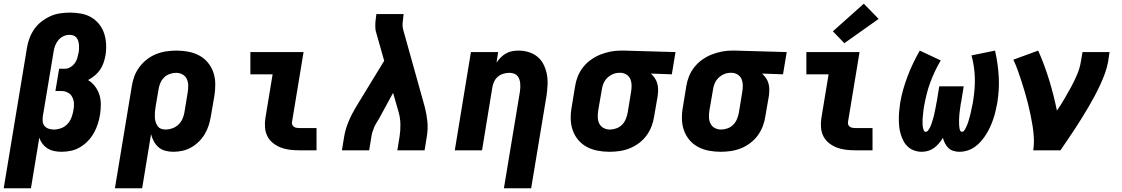

<svg xmlns="http://www.w3.org/2000/svg" viewBox="-33 -811 6053 1036"><path d="M-13 205 112 -550Q116 -577 125.5 -603Q135 -629 151 -652.5Q167 -676 190 -694Q213 -712 238.5 -723.5Q264 -735 291.5 -739Q319 -743 345 -743Q375 -743 405 -737.5Q435 -732 459.5 -717.5Q484 -703 502 -680.5Q520 -658 529 -630.5Q538 -603 539.5 -572.5Q541 -542 536 -511Q532 -491 525.5 -471.5Q519 -452 507 -434.5Q495 -417 478 -403Q461 -389 442 -379Q464 -366 479.5 -345.5Q495 -325 503 -300.5Q511 -276 511 -248.5Q511 -221 507 -194Q503 -168 495 -143Q487 -118 474 -94.5Q461 -71 442 -51Q423 -31 399.5 -17Q376 -3 350.5 2.5Q325 8 299 8Q279 8 259.5 4Q240 0 224 -10Q208 -20 196.5 -35Q185 -50 179 -68L134 205ZM257 -112Q276 -112 296 -119Q316 -126 330.5 -141.5Q345 -157 352.5 -176.5Q360 -196 363 -216Q367 -234 366 -253Q365 -272 356.5 -288Q348 -304 332 -312Q316 -320 297 -320H266L286 -440H317Q332 -440 346 -448Q360 -456 369.5 -468.5Q379 -481 383.5 -496Q388 -511 391 -526Q393 -536 393.5 -547.5Q394 -559 393 -569.5Q392 -580 389 -590Q386 -600 379.5 -608Q373 -616 363 -619.5Q353 -623 342 -623Q325 -623 309 -615.5Q293 -608 281.5 -594Q270 -580 264 -563.5Q258 -547 256 -531L198 -183Q196 -169 197.5 -155Q199 -141 207.5 -131Q216 -121 229.5 -116.5Q243 -112 257 -112Z M587 205 678 -345Q682 -373 692 -399.5Q702 -426 719.5 -449.5Q737 -473 760.5 -491Q784 -509 810.5 -519.5Q837 -530 865 -534Q893 -538 920 -538Q952 -538 983.5 -532Q1015 -526 1042 -511.5Q1069 -497 1088.5 -473.5Q1108 -450 1118 -421Q1128 -392 1128.5 -359.5Q1129 -327 1124 -295L1105 -185Q1101 -160 1093.5 -136Q1086 -112 1073 -89.5Q1060 -67 1041 -48Q1022 -29 999.5 -16Q977 -3 952 2.5Q927 8 902 8Q880 8 859 2.5Q838 -3 822.5 -16.5Q807 -30 797 -48.5Q787 -67 782 -87L734 205ZM861 -112Q879 -112 897 -118.5Q915 -125 929 -138Q943 -151 951 -168.5Q959 -186 962 -204L980 -314Q983 -333 982.5 -351.5Q982 -370 974.5 -385.5Q967 -401 951.5 -409.5Q936 -418 917 -418Q917 -418 917 -418Q917 -418 917 -418Q900 -418 882 -411.5Q864 -405 851 -391.5Q838 -378 831 -360.5Q824 -343 822 -326L806 -232Q804 -219 803 -205.5Q802 -192 802.5 -179Q803 -166 806.5 -154Q810 -142 817 -131.5Q824 -121 835.5 -116.5Q847 -112 861 -112Z M1582 0Q1556 0 1530.5 -3Q1505 -6 1482 -15Q1459 -24 1440 -39Q1421 -54 1410 -75.5Q1399 -97 1397 -123Q1395 -149 1399 -174L1438 -410H1318V-530H1605L1543 -155Q1541 -147 1543.5 -139.5Q1546 -132 1552 -127.5Q1558 -123 1566 -121.5Q1574 -120 1582 -120H1675V0Z M1812 0 1824 -74Q1831 -115 1848 -155.5Q1865 -196 1888 -234L2040 -483L2002 -617Q2000 -626 1997 -634.5Q1994 -643 1993 -652Q1992 -661 1992 -670.5Q1992 -680 1992.5 -689.5Q1993 -699 1994.5 -708.5Q1996 -718 1997 -728L1998 -735H2145L2144 -728Q2141 -708 2139.5 -687.5Q2138 -667 2143 -649L2259 -234Q2269 -196 2273 -155.5Q2277 -115 2270 -74L2258 0H2111L2123 -74Q2128 -106 2127.5 -139Q2127 -172 2119 -202L2088 -310L2014 -174Q2007 -162 1999.5 -150Q1992 -138 1986.5 -125.5Q1981 -113 1977 -100Q1973 -87 1971 -74L1959 0Z M2686 205 2772 -314Q2772 -314 2772 -314Q2772 -314 2772 -314Q2774 -326 2774.5 -338Q2775 -350 2774 -361.5Q2773 -373 2769 -384Q2765 -395 2757.5 -403Q2750 -411 2738.5 -414.5Q2727 -418 2715 -418Q2700 -418 2684 -413.5Q2668 -409 2655 -398.5Q2642 -388 2634.5 -373Q2627 -358 2624 -342L2568 0H2421L2508 -530H2655L2646 -473Q2656 -488 2669 -501Q2682 -514 2698 -523Q2714 -532 2731 -535Q2748 -538 2765 -538Q2794 -538 2821 -529.5Q2848 -521 2868.5 -503.5Q2889 -486 2901 -461Q2913 -436 2918 -409Q2923 -382 2921.5 -353Q2920 -324 2916 -295L2833 205Z M3256 8Q3223 8 3191.5 2Q3160 -4 3133 -18.5Q3106 -33 3086.5 -56.5Q3067 -80 3057 -109Q3047 -138 3046.5 -170.5Q3046 -203 3052 -235L3070 -345Q3074 -372 3084.5 -398.5Q3095 -425 3113 -448Q3131 -471 3155.5 -488.5Q3180 -506 3206.5 -516.5Q3233 -527 3260.5 -532.5Q3288 -538 3315 -538Q3319 -538 3323.5 -538Q3328 -538 3333 -538L3612 -530L3592 -410L3479 -414Q3491 -403 3500 -390Q3509 -377 3513.5 -361Q3518 -345 3518 -328.5Q3518 -312 3516 -295L3497 -185Q3493 -157 3483 -130.5Q3473 -104 3456 -80.5Q3439 -57 3415 -39Q3391 -21 3364.5 -10.5Q3338 0 3310.5 4Q3283 8 3256 8ZM3258 -112Q3275 -112 3293 -118.5Q3311 -125 3324 -138.5Q3337 -152 3344 -169.5Q3351 -187 3354 -204L3372 -314Q3375 -332 3375 -349.5Q3375 -367 3369 -382.5Q3363 -398 3349 -407.5Q3335 -417 3318 -418H3313Q3312 -418 3310.5 -418Q3309 -418 3307 -418Q3290 -418 3273 -410.5Q3256 -403 3243 -390Q3230 -377 3223 -360Q3216 -343 3214 -326L3195 -216Q3192 -197 3192.5 -178.5Q3193 -160 3200.5 -144.5Q3208 -129 3223.5 -120.5Q3239 -112 3258 -112Z M3856 8Q3823 8 3791.5 2Q3760 -4 3733 -18.5Q3706 -33 3686.5 -56.5Q3667 -80 3657 -109Q3647 -138 3646.5 -170.5Q3646 -203 3652 -235L3670 -345Q3674 -372 3684.5 -398.5Q3695 -425 3713 -448Q3731 -471 3755.5 -488.5Q3780 -506 3806.5 -516.5Q3833 -527 3860.5 -532.5Q3888 -538 3915 -538Q3919 -538 3923.5 -538Q3928 -538 3933 -538L4212 -530L4192 -410L4079 -414Q4091 -403 4100 -390Q4109 -377 4113.5 -361Q4118 -345 4118 -328.5Q4118 -312 4116 -295L4097 -185Q4093 -157 4083 -130.5Q4073 -104 4056 -80.5Q4039 -57 4015 -39Q3991 -21 3964.5 -10.5Q3938 0 3910.5 4Q3883 8 3856 8ZM3858 -112Q3875 -112 3893 -118.5Q3911 -125 3924 -138.5Q3937 -152 3944 -169.5Q3951 -187 3954 -204L3972 -314Q3975 -332 3975 -349.5Q3975 -367 3969 -382.5Q3963 -398 3949 -407.5Q3935 -417 3918 -418H3913Q3912 -418 3910.5 -418Q3909 -418 3907 -418Q3890 -418 3873 -410.5Q3856 -403 3843 -390Q3830 -377 3823 -360Q3816 -343 3814 -326L3795 -216Q3792 -197 3792.5 -178.5Q3793 -160 3800.5 -144.5Q3808 -129 3823.5 -120.5Q3839 -112 3858 -112Z M4582 0Q4556 0 4530.5 -3Q4505 -6 4482 -15Q4459 -24 4440 -39Q4421 -54 4410 -75.5Q4399 -97 4397 -123Q4395 -149 4399 -174L4438 -410H4318V-530H4605L4543 -155Q4541 -147 4543.5 -139.5Q4546 -132 4552 -127.5Q4558 -123 4566 -121.5Q4574 -120 4582 -120H4675V0ZM4523 -578 4461 -642 4628 -791 4708 -709Z M4941 8Q4920 8 4900 1Q4880 -6 4865.5 -19.5Q4851 -33 4842 -50.5Q4833 -68 4827 -87.5Q4821 -107 4819 -127.5Q4817 -148 4817 -169.5Q4817 -191 4819 -212.5Q4821 -234 4824 -255Q4830 -291 4840.5 -328Q4851 -365 4864.5 -400.5Q4878 -436 4894.5 -470.5Q4911 -505 4930 -538L5043 -485Q5026 -456 5012 -426.5Q4998 -397 4986.5 -366Q4975 -335 4967 -302.5Q4959 -270 4953 -238Q4952 -231 4951 -223.5Q4950 -216 4949 -208.5Q4948 -201 4947.5 -193.5Q4947 -186 4946 -178.5Q4945 -171 4945 -164Q4945 -157 4945 -149.5Q4945 -142 4945.5 -134.5Q4946 -127 4947.5 -120Q4949 -113 4952 -106.5Q4955 -100 4963 -100Q4970 -100 4975 -107Q4980 -114 4983.5 -120.5Q4987 -127 4990 -134.5Q4993 -142 4995 -149Q4997 -156 4999.5 -163.5Q5002 -171 5004 -178Q5006 -185 5007.5 -192.5Q5009 -200 5010.5 -207Q5012 -214 5013.5 -221.5Q5015 -229 5016.5 -236Q5018 -243 5019 -250.5Q5020 -258 5022 -265L5035 -345H5167L5154 -265Q5152 -258 5151 -250.5Q5150 -243 5149 -236Q5148 -229 5147 -221.5Q5146 -214 5145 -206.5Q5144 -199 5143.5 -192Q5143 -185 5142.5 -177.5Q5142 -170 5142 -163Q5142 -156 5142 -148.5Q5142 -141 5142.5 -134Q5143 -127 5144 -120Q5145 -113 5148 -106.5Q5151 -100 5159 -100Q5165 -100 5169.5 -106Q5174 -112 5177 -118Q5180 -124 5182.5 -130Q5185 -136 5187.5 -142Q5190 -148 5192 -154.5Q5194 -161 5195.5 -167Q5197 -173 5199 -179.5Q5201 -186 5202.5 -192.5Q5204 -199 5205.5 -205Q5207 -211 5208 -217.5Q5209 -224 5210.5 -230.5Q5212 -237 5213.5 -243Q5215 -249 5216 -255.5Q5217 -262 5218 -268Q5223 -300 5225.5 -331Q5228 -362 5227 -393Q5226 -424 5221.5 -453.5Q5217 -483 5209 -512L5336 -538Q5344 -503 5349 -468Q5354 -433 5356 -397.5Q5358 -362 5356 -327Q5354 -292 5348 -255Q5344 -234 5339 -212.5Q5334 -191 5327 -170Q5320 -149 5310.5 -128Q5301 -107 5289 -87.5Q5277 -68 5261.5 -50Q5246 -32 5227 -18.5Q5208 -5 5186.5 1.5Q5165 8 5143 8Q5126 8 5110.5 3Q5095 -2 5084 -13Q5073 -24 5066 -37.5Q5059 -51 5055 -67Q5045 -51 5033 -37Q5021 -23 5006.5 -12.5Q4992 -2 4975 3Q4958 8 4941 8Z M5542 0Q5547 -32 5545.5 -65Q5544 -98 5539 -129.5Q5534 -161 5527.5 -192Q5521 -223 5513.5 -253Q5506 -283 5497 -313.5Q5488 -344 5478.5 -373.5Q5469 -403 5458.5 -432Q5448 -461 5435 -489L5569 -538Q5603 -461 5628 -379.5Q5653 -298 5670 -214Q5691 -245 5710 -277Q5729 -309 5746.5 -341.5Q5764 -374 5778.5 -408Q5793 -442 5799 -477L5808 -530H5954L5946 -477Q5940 -445 5928.5 -413.5Q5917 -382 5902.5 -351Q5888 -320 5872 -290Q5856 -260 5838.5 -230.5Q5821 -201 5803 -172Q5785 -143 5766 -114Q5747 -85 5727.5 -56.5Q5708 -28 5689 0Z"/></svg>

Font: Iosevka Curly Heavy Extended
Style: Italic
Weight: 900
Width: 7
Italic angle: -9°
Monospace: yes
Designer: Belleve Invis
Foundry: Belleve Invis
Version: Version 11.1.0; ttfautohint (v1.8.3)